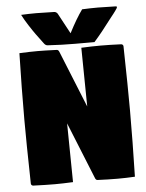

<svg xmlns="http://www.w3.org/2000/svg" viewBox="-54 -800 644 845"><g transform="rotate(-5 268.5 -377.0)"><path d="M44.9 -293Q44.9 -429.7 48.8 -585.9Q95.2 -588.1 129.4 -588.1Q158.4 -588.1 213.9 -585.9Q220.9 -585.7 224.6 -576.2L325.7 -326.2L322.3 -585.9Q368.9 -588.1 407.7 -588.1Q445.8 -588.1 498 -585.9Q502.2 -585.7 505 -582.9Q507.8 -580.1 507.8 -576.2Q511.7 -392.6 511.7 -293Q511.7 -156.2 507.8 0Q467.3 2.2 432.1 2.2Q390.4 2.2 342.8 0Q335.4 -0.2 332 -9.8L231 -259.8L234.4 0Q188 2.2 153.8 2.2Q115.2 2.2 58.6 0Q54.4 -0.2 51.6 -3.1Q48.8 -5.9 48.8 -9.8Q44.9 -193.4 44.9 -293ZM71 -753.2Q105.5 -754.9 138.2 -754.9Q165 -754.9 217.5 -753.2Q221.4 -753.2 225.8 -750.4Q230.2 -747.6 232.4 -743.4Q240.7 -727.5 256.8 -698.1Q272.9 -668.7 280.8 -653.6Q313 -716.3 340.6 -754.2Q377.2 -755.9 410.4 -755.9Q438.5 -755.9 489 -754.2Q494.1 -754.2 494.1 -750Q494.1 -748.5 491.7 -744.5Q489.3 -740.5 485.1 -734.9Q481 -729.2 477.2 -724.2Q473.4 -719.2 468.9 -713.6Q464.4 -708 463.1 -706.3Q416.5 -644.3 382.1 -605.7H296.6Q239 -605.7 175.5 -609.6Q167 -610.1 160.6 -618.4Q140.6 -644.8 127.9 -662.4Q115.2 -679.9 98.9 -705.3Q82.5 -730.7 71 -753.2Z"/></g></svg>

Font: Digitalt
Style: Medium
Weight: 500
Designer: gluk
Foundry: gluk
Version: Version 0.60